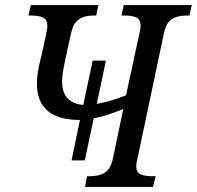

<svg xmlns="http://www.w3.org/2000/svg" viewBox="-20 -734 773 754"><path d="M733 -714 724 -673H712Q676 -673 654 -658.5Q632 -644 623 -600L520 -112Q515 -95 515 -81Q515 -58 531.5 -50Q548 -42 579 -42H591L581 0H314L322 -42H334Q370 -42 392.5 -56.5Q415 -71 424 -114L464 -306Q399 -279 348 -269L313 -104H261L294 -263H293Q125 -263 125 -406Q125 -440 134 -479Q143 -518 145 -525L160 -595Q166 -619 166 -633Q166 -656 150 -664.5Q134 -673 103 -673H92L101 -714H366L358 -673H346Q311 -673 289 -657.5Q267 -642 258 -599L243 -531Q242 -525 233 -483Q224 -441 224 -413Q224 -370 246 -347.5Q268 -325 307 -322L344 -496H396L360 -326Q413 -335 475 -360L528 -605Q529 -610 530.5 -617.5Q532 -625 532 -634Q532 -657 516 -665Q500 -673 469 -673H457L466 -714Z"/></svg>

Font: Noto Serif Narrow
Style: Italic
Weight: 400
Width: 4
Italic angle: -12°
Designer: Monotype Design Team
Foundry: Monotype Imaging Inc.
Version: Version 1.001